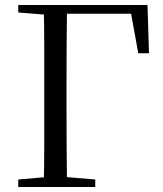

<svg xmlns="http://www.w3.org/2000/svg" viewBox="-20 -748 653 768"><path d="M155 0Q157 -84 157 -167.5Q157 -251 157 -333V-391Q157 -476 157 -560.5Q157 -645 155 -728H248Q247 -645 246.5 -560.5Q246 -476 246 -391V-334Q246 -252 246.5 -168Q247 -84 248 0ZM202 -693V-728H570L576 -535H533L498 -728L541 -693ZM53 0V-30L191 -42H218L361 -30V0ZM53 -698V-728H202V-687H191Z"/></svg>

Font: Noto Serif SC
Style: Regular
Weight: 400
Designer: Ryoko NISHIZUKA 西塚涼子 (kana & ideographs); Frank Grießhammer (Latin, Greek & Cyrillic); Wenlong ZHANG 张文龙 (bopomofo); San
Foundry: Adobe
Version: Version 2.002-H1;hotconv 1.1.0;makeotfexe 2.6.0